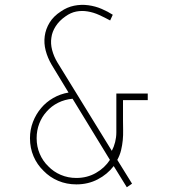

<svg xmlns="http://www.w3.org/2000/svg" viewBox="-20 -768 740 807"><path d="M301 7Q350 7 390.5 -14Q431 -35 458 -70L513 19L535 4L473 -96Q484 -116 489 -137Q494 -158 496 -179Q498 -200 497.5 -220.5Q497 -241 497 -262V-347H601V-375H469V-212Q469 -191 464 -171Q459 -151 450 -134L221 -506Q206 -531 199 -558Q192 -585 196 -610Q199 -634 214 -657.5Q229 -681 255 -699Q277 -715 300.5 -719.5Q324 -724 348 -720Q373 -716 397 -705Q421 -694 443 -682L454 -706Q434 -719 407.5 -730.5Q381 -742 351 -746Q321 -750 291.5 -744Q262 -738 236 -720Q205 -700 188.5 -673Q172 -646 168 -616Q164 -586 172 -555.5Q180 -525 197 -496L268 -379Q233 -373 203.5 -356Q174 -339 153 -314Q131 -288 118.5 -255.5Q106 -223 106 -187Q106 -146 121 -111Q136 -76 163 -50Q189 -23 224.5 -8Q260 7 301 7ZM301 -20Q266 -20 235.5 -33Q205 -46 183 -69Q160 -91 147 -121.5Q134 -152 134 -187Q134 -220 145 -248.5Q156 -277 176 -299Q196 -322 224 -336Q252 -350 285 -353L442 -96Q420 -62 383 -41Q346 -20 301 -20Z"/></svg>

Font: Josefin Slab Thin Light
Style: Regular
Weight: 300
Version: Version 2.000